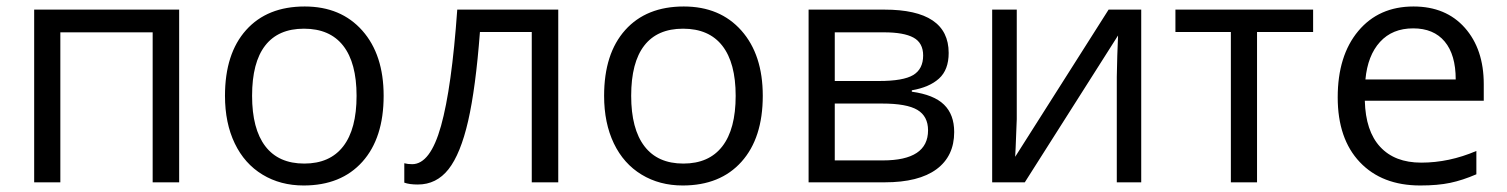

<svg xmlns="http://www.w3.org/2000/svg" viewBox="-20 -565 4670 595"><path d="M167 0H85.9V-535.2H535.2V0H453.1V-464.8H167Z M1168.9 -268.1Q1168.9 -137.2 1103 -63.7Q1037.1 9.8 920.9 9.8Q849.1 9.8 793.5 -23.9Q737.8 -57.6 707.5 -120.6Q677.2 -183.6 677.2 -268.1Q677.2 -398.9 742.7 -471.9Q808.1 -544.9 924.3 -544.9Q1036.6 -544.9 1102.8 -470.2Q1168.9 -395.5 1168.9 -268.1ZM761.2 -268.1Q761.2 -165.5 802.2 -111.8Q843.3 -58.1 922.9 -58.1Q1002.4 -58.1 1043.7 -111.6Q1085 -165 1085 -268.1Q1085 -370.1 1043.7 -423.1Q1002.4 -476.1 921.9 -476.1Q842.3 -476.1 801.8 -423.8Q761.2 -371.6 761.2 -268.1Z M1710 0H1627.9V-465.8H1467.3Q1454.1 -292 1430.7 -189.9Q1407.2 -87.9 1369.9 -40.5Q1332.5 6.8 1274.9 6.8Q1248.5 6.8 1232.9 1V-59.1Q1243.7 -56.2 1257.3 -56.2Q1313.5 -56.2 1346.7 -174.8Q1379.9 -293.5 1397 -535.2H1710Z M2343.8 -268.1Q2343.8 -137.2 2277.8 -63.7Q2211.9 9.8 2095.7 9.8Q2023.9 9.8 1968.3 -23.9Q1912.6 -57.6 1882.3 -120.6Q1852.1 -183.6 1852.1 -268.1Q1852.1 -398.9 1917.5 -471.9Q1982.9 -544.9 2099.1 -544.9Q2211.4 -544.9 2277.6 -470.2Q2343.8 -395.5 2343.8 -268.1ZM1936 -268.1Q1936 -165.5 1977.1 -111.8Q2018.1 -58.1 2097.7 -58.1Q2177.2 -58.1 2218.5 -111.6Q2259.8 -165 2259.8 -268.1Q2259.8 -370.1 2218.5 -423.1Q2177.2 -476.1 2096.7 -476.1Q2017.1 -476.1 1976.6 -423.8Q1936 -371.6 1936 -268.1Z M2919.9 -400.9Q2919.9 -348.6 2889.9 -321.5Q2859.9 -294.4 2805.7 -285.2V-280.8Q2874 -271.5 2905.5 -240.7Q2937 -210 2937 -155.8Q2937 -81.1 2882.1 -40.5Q2827.1 0 2721.7 0H2485.8V-535.2H2720.7Q2919.9 -535.2 2919.9 -400.9ZM2856 -161.1Q2856 -204.6 2823 -224.4Q2790 -244.1 2713.9 -244.1H2566.9V-67.9H2715.8Q2856 -67.9 2856 -161.1ZM2840.8 -393.1Q2840.8 -432.1 2810.8 -448.5Q2780.8 -464.8 2719.7 -464.8H2566.9V-314H2704.1Q2779.3 -314 2810.1 -332.5Q2840.8 -351.1 2840.8 -393.1Z M3130.9 -535.2V-195.8L3127.4 -106.9L3126 -79.1L3415.5 -535.2H3516.6V0H3440.9V-327.1L3442.4 -391.6L3444.8 -455.1L3155.8 0H3054.7V-535.2Z M4049.3 -465.8H3875.5V0H3794.4V-465.8H3622.6V-535.2H4049.3Z M4381.3 9.8Q4262.7 9.8 4194.1 -62.5Q4125.5 -134.8 4125.5 -263.2Q4125.5 -392.6 4189.2 -468.8Q4252.9 -544.9 4360.4 -544.9Q4460.9 -544.9 4519.5 -478.8Q4578.1 -412.6 4578.1 -304.2V-252.9H4209.5Q4211.9 -158.7 4257.1 -109.9Q4302.2 -61 4384.3 -61Q4470.7 -61 4555.2 -97.2V-24.9Q4512.2 -6.3 4473.9 1.7Q4435.5 9.8 4381.3 9.8ZM4359.4 -477.1Q4294.9 -477.1 4256.6 -435.1Q4218.3 -393.1 4211.4 -318.8H4491.2Q4491.2 -395.5 4457 -436.3Q4422.9 -477.1 4359.4 -477.1Z"/></svg>

Font: Open Sans ACDW
Style: acdw
Weight: 400
Foundry: Ascender Corporation
Version: Version 1.10